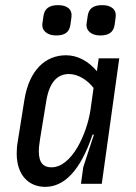

<svg xmlns="http://www.w3.org/2000/svg" viewBox="-20 -715 530 747"><path d="M49 -164C46 -148 45 -132 45 -118C45 -33 92 12 156 12C228 12 292 -48 340 -191L343 -192L345 -190L304 -65L295 0H376L444 -488H364L357 -438C325 -476 283 -500 237 -500C158 -500 94 -444 75 -327ZM180 -64C150 -64 131 -80 131 -127C131 -140 133 -156 136 -175L160 -322C172 -396 204 -427 248 -427C282 -427 318 -406 344 -373L332 -287C318 -195 260 -64 180 -64ZM258 -648C262 -678 242 -695 206 -695C172 -695 153 -682 149 -652L145 -624C141 -596 164 -577 198 -577C234 -577 250 -591 254 -619ZM430 -648C434 -678 413 -695 378 -695C343 -695 325 -682 321 -652L317 -624C313 -596 335 -577 370 -577C405 -577 422 -591 426 -619Z"/></svg>

Font: Ropa Sans
Style: Italic
Weight: 400
Designer: Botio Nikoltchev
Foundry: Botjo Nikoltchev
Version: Version 1.002